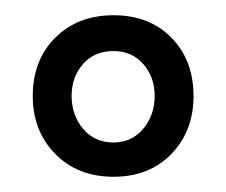

<svg xmlns="http://www.w3.org/2000/svg" viewBox="-20 -601 297 252"><path d="M129 -369Q82 -369 52.5 -399Q23 -429 23 -475Q23 -522 52.5 -551.5Q82 -581 129 -581Q176 -581 205 -551.5Q234 -522 234 -475Q234 -429 205 -399Q176 -369 129 -369ZM129 -414Q153 -414 168 -432Q183 -450 183 -475Q183 -500 168 -517Q153 -534 129 -534Q104 -534 89 -517Q74 -500 74 -475Q74 -450 89 -432Q104 -414 129 -414Z"/></svg>

Font: Zain
Style: Regular
Weight: 400
Designer: Zain,Boutros
Foundry: Mobile Telecommunications Company (Zain), 2024
Version: Version 1.51; ttfautohint (v1.8.4)